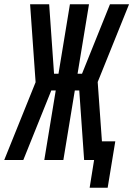

<svg xmlns="http://www.w3.org/2000/svg" viewBox="-60 -755 629 906"><path d="M363 131 384 0H337L314 -328H293L239 0H149L203 -328H182L50 0H-40L108 -367L82 -735H172L195 -407H216L270 -735H360L306 -407H327L459 -735H549L401 -368L421 -88H484L448 131Z"/></svg>

Font: Iosevka Curly Semibold Oblique
Style: Regular
Weight: 600
Italic angle: -9°
Monospace: yes
Designer: Belleve Invis
Foundry: Belleve Invis
Version: Version 11.1.0; ttfautohint (v1.8.3)